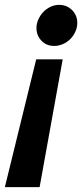

<svg xmlns="http://www.w3.org/2000/svg" viewBox="-34 -732 338 790"><path d="M224 -488Q200 -356 176.5 -225Q153 -94 129 38H-14Q18 -94 50.5 -225Q83 -356 115 -488ZM209 -712Q241 -712 262.5 -690.5Q284 -669 284 -638Q284 -619 276 -601.5Q268 -584 255 -571Q242 -558 224.5 -550.5Q207 -543 189 -543Q157 -543 136.5 -564.5Q116 -586 116 -617Q116 -635 124 -652.5Q132 -670 144.5 -683Q157 -696 174 -704Q191 -712 209 -712Z"/></svg>

Font: Rosa Sans
Style: Bold Italic
Weight: 700
Italic angle: -12°
Designer: Pentagram / MCKL
Foundry: Pentagram / MCKL
Version: Version 1.005;September 16, 2019;FontCreator 11.5.0.2425 64-